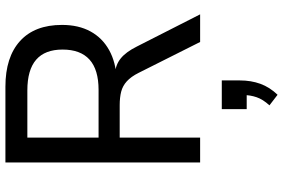

<svg xmlns="http://www.w3.org/2000/svg" viewBox="-188 -571 1045 709"><g transform="rotate(-90 334.5 -216.5)"><path d="M89 0V-719H369Q478 -719 537.5 -665Q597 -611 597 -510Q597 -449 573 -405Q549 -361 504 -336Q459 -311 396 -308L402 -315L419 -314Q450 -312 473.5 -293Q497 -274 517 -234L636 0H534L420 -227Q406 -255 389 -270.5Q372 -286 350.5 -291.5Q329 -297 300 -297H181V0ZM181 -375H357Q432 -375 469 -408.5Q506 -442 506 -508Q506 -573 468.5 -605.5Q431 -638 355 -638H181ZM339 286 300 256Q322 232 330 208.5Q338 185 338 160L359 172H286V80H392V147Q392 188 379.5 222.5Q367 257 339 286Z"/></g></svg>

Font: Nunitoga
Style: Medium
Weight: 500
Designer: Vernon Adams
Foundry: Vernon Adams
Version: Version 1.0